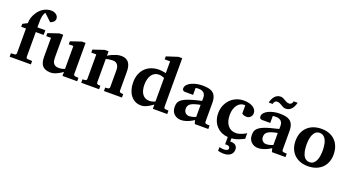

<svg xmlns="http://www.w3.org/2000/svg" viewBox="-59 -1488 4512 2467"><g transform="rotate(20 2197.0 -254.5)"><path d="M419.9 -660.2Q419.9 -648.4 414.8 -638.2Q409.7 -627.9 401.1 -619.4Q392.6 -610.8 381.3 -604.5Q370.1 -598.1 357.9 -594.2L258.8 -687Q251.5 -675.8 245.4 -663.3Q239.3 -650.9 235.4 -633.5Q231.4 -616.2 229.2 -592.3Q227.1 -568.4 227.1 -534.2V-476.1H335.9V-412.1H228V-73.2Q228 -64 234.1 -56.9Q240.2 -49.8 250 -49.8L311 -46.9V0H21V-46.9L71.8 -49.8Q81.1 -50.8 87.6 -57.4Q94.2 -64 94.2 -73.2V-412.1H28.8V-452.1L92.8 -484.9Q92.8 -524.4 103.8 -559.6Q114.7 -594.7 136.2 -627.9Q150.9 -652.3 170.7 -672.9Q190.4 -693.4 214.4 -708.5Q238.3 -723.6 265.9 -731.9Q293.5 -740.2 324.2 -740.2Q338.9 -740.2 355.7 -735.6Q372.6 -731 387 -721.4Q401.4 -711.9 410.6 -696.5Q419.9 -681.2 419.9 -660.2Z M743.2 0V-55.2Q718.3 -36.1 691.4 -21.5Q668.5 -8.8 640.6 1.7Q612.8 12.2 585 12.2Q542.5 12.2 513.9 1Q485.4 -10.3 468.3 -31.2Q451.2 -52.2 444.1 -82.5Q437 -112.8 437 -150.9V-409.2H372.1V-450.2L519 -500H571.3V-189.9Q571.3 -171.4 573.7 -151.9Q576.2 -132.3 585.4 -116.2Q594.7 -100.1 613 -89.6Q631.3 -79.1 663.1 -79.1Q678.7 -79.1 693.1 -81.5Q707.5 -84 718.8 -87.4Q731.4 -91.3 743.2 -96.2V-409.2H680.2V-450.2L826.2 -500H877V-73.2Q877 -64 884 -57.4Q891.1 -50.8 900.4 -49.8L944.3 -46.9V0Z M1310.1 0V-46.9L1347.2 -49.8Q1356.4 -50.8 1362.8 -57.4Q1369.1 -64 1369.1 -73.2V-308.1Q1369.1 -327.1 1364.7 -345.2Q1360.4 -363.3 1350.6 -377.2Q1340.8 -391.1 1325.2 -399.7Q1309.6 -408.2 1287.1 -408.2Q1266.6 -408.2 1249 -406Q1231.4 -403.8 1218.8 -401.4Q1203.6 -398.4 1191.4 -395V-73.2Q1191.4 -64 1198.2 -57.4Q1205.1 -50.8 1214.4 -49.8L1244.1 -46.9V0H999.5V-46.9L1035.2 -49.8Q1044.4 -50.8 1050.8 -57.4Q1057.1 -64 1057.1 -73.2V-408.2H988.3V-449.2L1139.2 -500H1191.4V-439Q1217.3 -456.1 1246.6 -469.2Q1271.5 -480.5 1302.7 -490.2Q1334 -500 1366.2 -500Q1409.2 -500 1436 -485.1Q1462.9 -470.2 1477.5 -445.8Q1492.2 -421.4 1497.3 -390.1Q1502.4 -358.9 1502.4 -326.2V-73.2Q1502.4 -64 1509.3 -57.4Q1516.1 -50.8 1525.4 -49.8L1556.2 -46.9V0Z M1978.5 -421.9Q1966.8 -426.8 1954.1 -430.7Q1943.4 -434.1 1930.9 -437Q1918.5 -439.9 1907.2 -439.9Q1872.6 -439.9 1846.7 -425.8Q1820.8 -411.6 1804 -386.7Q1787.1 -361.8 1778.8 -328.1Q1770.5 -294.4 1770.5 -255.9Q1770.5 -216.3 1778.6 -184.1Q1786.6 -151.9 1802.7 -128.7Q1818.8 -105.5 1843.3 -92.8Q1867.7 -80.1 1900.4 -80.1Q1914.1 -80.1 1928 -82.8Q1941.9 -85.4 1953.1 -89.4Q1966.3 -93.8 1978.5 -99.1ZM1978.5 0V-58.1Q1972.7 -55.2 1957.5 -43.7Q1942.4 -32.2 1920.9 -19.8Q1899.4 -7.3 1873.5 2.4Q1847.7 12.2 1820.3 12.2Q1774.4 12.2 1738 -6.3Q1701.7 -24.9 1676.5 -57.6Q1651.4 -90.3 1637.9 -135.3Q1624.5 -180.2 1624.5 -232.9Q1624.5 -297.4 1644 -347.2Q1663.6 -397 1698.2 -430.9Q1732.9 -464.8 1780.8 -482.4Q1828.6 -500 1885.3 -500Q1899.4 -500 1915.8 -498Q1932.1 -496.1 1946.3 -493.7Q1962.4 -491.2 1978.5 -487.8V-648.9H1904.3V-689.9L2060.1 -740.2H2111.3V-73.2Q2111.3 -64 2117.7 -57.4Q2124 -50.8 2133.3 -49.8L2175.3 -46.9V0Z M2551.3 0 2538.1 -49.8Q2512.2 -32.2 2483.9 -18.6Q2459 -6.8 2428.2 2.7Q2397.5 12.2 2364.3 12.2Q2336.9 12.2 2313.2 3.2Q2289.6 -5.9 2271.7 -22.7Q2253.9 -39.6 2243.7 -63.5Q2233.4 -87.4 2233.4 -117.2Q2233.4 -139.6 2237.1 -158.7Q2240.7 -177.7 2251.7 -194.1Q2262.7 -210.4 2283.2 -225.3Q2303.7 -240.2 2337.6 -254.4Q2371.6 -268.6 2420.9 -282.7Q2470.2 -296.9 2539.1 -312V-324.2Q2539.1 -331.5 2539.6 -337.4Q2539.6 -344.2 2540 -351.1Q2540.5 -365.2 2537.1 -381.6Q2533.7 -397.9 2523.4 -411.9Q2513.2 -425.8 2494.6 -434.8Q2476.1 -443.8 2446.3 -443.8Q2436 -443.8 2428 -443.4Q2419.9 -442.9 2414.6 -441.9Q2408.2 -440.9 2403.3 -439.9V-345.2H2300.3Q2287.6 -344.2 2277.8 -347.7Q2269.5 -350.6 2262.5 -357.9Q2255.4 -365.2 2255.4 -380.9Q2255.4 -408.7 2275.1 -430.7Q2294.9 -452.6 2326.9 -468Q2358.9 -483.4 2398.7 -491.7Q2438.5 -500 2478 -500Q2521 -500 2556.6 -493.7Q2592.3 -487.3 2617.9 -469Q2643.6 -450.7 2657.5 -417.5Q2671.4 -384.3 2671.4 -330.1V-73.2Q2671.4 -64 2677.7 -57.4Q2684.1 -50.8 2693.4 -49.8L2737.3 -46.9V0ZM2538.1 -257.8Q2489.7 -248 2458.3 -237.8Q2426.8 -227.5 2408.2 -214.4Q2389.6 -201.2 2382.3 -184.3Q2375 -167.5 2375 -145Q2375 -129.4 2380.1 -116Q2385.3 -102.5 2394.8 -92.5Q2404.3 -82.5 2417.5 -76.7Q2430.7 -70.8 2446.3 -70.8Q2462.4 -70.8 2478.8 -74.2Q2495.1 -77.6 2508.3 -81.5Q2523.9 -86.4 2538.1 -92.8Z M3155.3 130.9Q3155.3 155.3 3146 173.8Q3136.7 192.4 3120.4 205.1Q3104 217.8 3081.3 224.4Q3058.6 231 3032.2 231Q3016.6 231 3002 229.5Q2987.3 228 2976.1 225.6Q2962.9 223.6 2951.2 220.2V169.9Q2962.4 172.4 2973.6 174.3Q2983.4 175.8 2994.1 177Q3004.9 178.2 3014.2 178.2Q3023.9 178.2 3034.4 176.8Q3044.9 175.3 3053.5 171.6Q3062 168 3067.6 161.1Q3073.2 154.3 3073.2 144Q3073.2 135.3 3069.6 128.7Q3065.9 122.1 3059.8 117.9Q3053.7 113.8 3045.9 111.8Q3038.1 109.9 3029.3 109.9Q3026.4 109.9 3022.7 110.1Q3019 110.4 3015.6 110.8Q3011.7 111.3 3007.3 111.8V11.2Q2961.4 8.3 2924.8 -7.8Q2879.9 -27.8 2849.1 -61.8Q2818.4 -95.7 2802.5 -140.1Q2786.6 -184.6 2786.6 -233.9Q2786.6 -293 2806.9 -342Q2827.1 -391.1 2862.1 -426.3Q2897 -461.4 2943.8 -480.7Q2990.7 -500 3044.4 -500Q3084 -500 3115.7 -491.9Q3147.5 -483.9 3170.2 -469.2Q3192.9 -454.6 3205.1 -434.3Q3217.3 -414.1 3217.3 -390.1Q3217.3 -373 3211.2 -359.4Q3205.1 -345.7 3195.3 -335.7Q3185.5 -325.7 3172.9 -320.3Q3160.2 -314.9 3146.5 -314.9Q3130.9 -314.9 3120.4 -316.9Q3109.9 -318.8 3102.5 -322Q3095.2 -325.2 3089.8 -328.9Q3084.5 -332.5 3079.6 -335.9V-448.2Q3073.2 -448.2 3069.6 -448.7Q3065.9 -449.2 3060.5 -449.2Q3037.6 -449.2 3014.9 -437.5Q2992.2 -425.8 2974.1 -402.6Q2956.1 -379.4 2944.8 -344.5Q2933.6 -309.6 2933.6 -263.2Q2933.6 -219.2 2944.1 -183.8Q2954.6 -148.4 2974.1 -123.5Q2993.7 -98.6 3022 -85.2Q3050.3 -71.8 3085.4 -71.8Q3108.4 -71.8 3131.3 -78.1Q3154.3 -84.5 3173.6 -92.8Q3192.9 -101.1 3206.8 -109.1Q3220.7 -117.2 3225.6 -121.1V-43.9Q3212.9 -38.1 3194.6 -28.8Q3176.3 -19.5 3152.1 -10.3Q3127.9 -1 3097.2 5.4Q3078.6 9.3 3057.1 11.2V54.2Q3058.6 54.7 3060.5 54.7Q3063 55.2 3071.3 55.2Q3088.4 55.2 3103.8 59.6Q3119.1 64 3130.6 73.2Q3142.1 82.5 3148.7 96.9Q3155.3 111.3 3155.3 130.9Z M3606.4 0 3593.3 -49.8Q3567.4 -32.2 3539.1 -18.6Q3514.2 -6.8 3483.4 2.7Q3452.6 12.2 3419.4 12.2Q3392.1 12.2 3368.4 3.2Q3344.7 -5.9 3326.9 -22.7Q3309.1 -39.6 3298.8 -63.5Q3288.6 -87.4 3288.6 -117.2Q3288.6 -139.6 3292.2 -158.7Q3295.9 -177.7 3306.9 -194.1Q3317.9 -210.4 3338.4 -225.3Q3358.9 -240.2 3392.8 -254.4Q3426.8 -268.6 3476.1 -282.7Q3525.4 -296.9 3594.2 -312V-324.2Q3594.2 -331.5 3594.7 -337.4Q3594.7 -344.2 3595.2 -351.1Q3595.7 -365.2 3592.3 -381.6Q3588.9 -397.9 3578.6 -411.9Q3568.4 -425.8 3549.8 -434.8Q3531.2 -443.8 3501.5 -443.8Q3491.2 -443.8 3483.2 -443.4Q3475.1 -442.9 3469.7 -441.9Q3463.4 -440.9 3458.5 -439.9V-345.2H3355.5Q3342.8 -344.2 3333 -347.7Q3324.7 -350.6 3317.6 -357.9Q3310.5 -365.2 3310.5 -380.9Q3310.5 -408.7 3330.3 -430.7Q3350.1 -452.6 3382.1 -468Q3414.1 -483.4 3453.9 -491.7Q3493.7 -500 3533.2 -500Q3576.2 -500 3611.8 -493.7Q3647.5 -487.3 3673.1 -469Q3698.7 -450.7 3712.6 -417.5Q3726.6 -384.3 3726.6 -330.1V-73.2Q3726.6 -64 3732.9 -57.4Q3739.3 -50.8 3748.5 -49.8L3792.5 -46.9V0ZM3593.3 -257.8Q3544.9 -248 3513.4 -237.8Q3481.9 -227.5 3463.4 -214.4Q3444.8 -201.2 3437.5 -184.3Q3430.2 -167.5 3430.2 -145Q3430.2 -129.4 3435.3 -116Q3440.4 -102.5 3450 -92.5Q3459.5 -82.5 3472.7 -76.7Q3485.8 -70.8 3501.5 -70.8Q3517.6 -70.8 3533.9 -74.2Q3550.3 -77.6 3563.5 -81.5Q3579.1 -86.4 3593.3 -92.8ZM3700.7 -709Q3694.3 -683.1 3684.1 -660.6Q3673.8 -638.2 3659.2 -621.3Q3644.5 -604.5 3624.8 -594.7Q3605 -585 3579.6 -585Q3560.1 -585 3545.4 -592.5Q3530.8 -600.1 3516.4 -608.9Q3502 -617.7 3485.8 -625.2Q3469.7 -632.8 3447.8 -632.8Q3431.2 -632.8 3418.7 -619.1Q3406.2 -605.5 3403.8 -585H3349.6Q3356 -610.8 3366.2 -633.3Q3376.5 -655.8 3391.1 -672.6Q3405.8 -689.5 3425.3 -699.2Q3444.8 -709 3469.7 -709Q3489.3 -709 3504.4 -701.7Q3519.5 -694.3 3533.9 -685.5Q3548.3 -676.8 3564.5 -669.4Q3580.6 -662.1 3602.5 -662.1Q3610.4 -662.1 3617.9 -665.8Q3625.5 -669.4 3631.3 -675.8Q3637.2 -682.1 3641.4 -690.7Q3645.5 -699.2 3646.5 -709Z M4213.4 -242.2Q4213.4 -263.2 4211.4 -286.4Q4209.5 -309.6 4204.8 -332Q4200.2 -354.5 4191.9 -374.5Q4183.6 -394.5 4171.1 -409.7Q4158.7 -424.8 4141.6 -433.8Q4124.5 -442.9 4101.6 -442.9Q4067.9 -442.9 4046.4 -424.3Q4024.9 -405.8 4012.9 -376.7Q4001 -347.7 3996.3 -313Q3991.7 -278.3 3991.7 -246.1Q3991.7 -224.6 3993.4 -201.2Q3995.1 -177.7 3999.8 -155.3Q4004.4 -132.8 4012.2 -112.8Q4020 -92.8 4032.5 -77.4Q4044.9 -62 4062 -53Q4079.1 -43.9 4102.5 -43.9Q4136.7 -43.9 4158.2 -62.3Q4179.7 -80.6 4191.9 -109.4Q4204.1 -138.2 4208.7 -173.3Q4213.4 -208.5 4213.4 -242.2ZM4362.8 -241.2Q4362.8 -185.1 4345 -138.4Q4327.1 -91.8 4293 -58.3Q4258.8 -24.9 4209.7 -6.3Q4160.6 12.2 4098.6 12.2Q4041.5 12.2 3994.4 -5.4Q3947.3 -22.9 3913.3 -55.7Q3879.4 -88.4 3860.6 -135.5Q3841.8 -182.6 3841.8 -242.2Q3841.8 -303.7 3861.3 -351.6Q3880.9 -399.4 3915.8 -432.4Q3950.7 -465.3 3999 -482.7Q4047.4 -500 4105.5 -500Q4167.5 -500 4215.3 -481Q4263.2 -461.9 4295.9 -427.5Q4328.6 -393.1 4345.7 -345.7Q4362.8 -298.3 4362.8 -241.2Z"/></g></svg>

Font: Charis SIL Eur
Style: Bold
Weight: 700
Foundry: SIL International
Version: Version 5.000